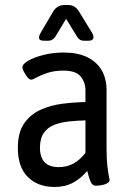

<svg xmlns="http://www.w3.org/2000/svg" viewBox="-20 -738 521 764"><path d="M197 6Q131 6 91 -33.5Q51 -73 51 -149Q51 -210 75.5 -246Q100 -282 140 -300.5Q180 -319 227 -325Q274 -331 320 -332V-379Q320 -410 301 -433.5Q282 -457 233 -457Q196 -457 169 -448Q142 -439 126 -430Q110 -421 104 -421Q97 -421 89 -431Q81 -441 75 -452.5Q69 -464 69 -470Q69 -483 92.5 -496.5Q116 -510 153.5 -519.5Q191 -529 234 -529Q288 -529 326 -511Q364 -493 384 -459.5Q404 -426 404 -378V-148Q404 -107 407 -80Q410 -53 413 -38.5Q416 -24 416 -22Q416 -15 409.5 -10.5Q403 -6 394 -3.5Q385 -1 376 0Q367 1 362 1Q346 1 339 -18.5Q332 -38 327 -58Q302 -28 270.5 -11Q239 6 197 6ZM214 -73Q247 -73 273.5 -88Q300 -103 320 -130V-259Q288 -258 256.5 -255Q225 -252 198 -242Q171 -232 155 -210Q139 -188 139 -150Q139 -112 157.5 -92.5Q176 -73 214 -73ZM154 -576Q135 -576 135 -589Q135 -593 137.5 -598.5Q140 -604 142 -608L194 -696Q201 -706 211.5 -712Q222 -718 236 -718H251Q266 -718 275.5 -712Q285 -706 292 -696L346 -608Q348 -604 350 -599.5Q352 -595 352 -591Q352 -576 333 -576H313Q297 -576 288 -590L243 -663L199 -590Q188 -576 173 -576Z"/></svg>

Font: Asap Condensed VF Beta
Style: Regular
Weight: 400
Designer: Pablo Cosgaya
Foundry: Omnibus-Type
Version: Version 1.008